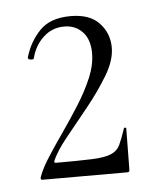

<svg xmlns="http://www.w3.org/2000/svg" viewBox="-35 -761 321 391"><g transform="rotate(-5 125.0 -565.5)"><path d="M34 -408Q40 -425 54.5 -447.5Q69 -470 86.5 -495Q104 -520 121 -547Q138 -574 149 -600Q160 -626 160 -650Q160 -678 145.5 -693.5Q131 -709 108 -709Q83 -709 65 -692Q47 -675 41 -650Q40 -647 34 -648Q28 -649 29 -653Q38 -684 59.5 -706.5Q81 -729 123 -729Q162 -729 181.5 -708Q201 -687 201 -658Q201 -632 183 -602Q165 -572 140.5 -541.5Q116 -511 94 -484Q72 -457 64 -437Q64 -434 67 -434Q115 -434 141 -435Q167 -436 180 -441.5Q193 -447 198.5 -458.5Q204 -470 211 -491Q211 -493 213.5 -493Q216 -493 216 -491L215 -407Q215 -402 211 -402Q173 -402 125 -402Q77 -402 37 -402Q32 -402 34 -408Z"/></g></svg>

Font: Cormorant Light Light
Style: Regular
Weight: 300
Version: Version 4.000